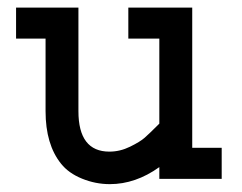

<svg xmlns="http://www.w3.org/2000/svg" viewBox="-20 -462 626 496"><path d="M21.5 -442.4H182.6V-174.8Q182.6 -70.3 262.7 -70.3Q290 -70.3 315.9 -83Q341.8 -95.7 353.5 -106Q365.2 -116.2 391.6 -142.6V-362.3H311.5V-442.4H476.6V-80.1H552.7V0H391.6V-30.3Q330.1 13.7 263.7 13.7Q226.6 13.7 191.9 -0.5Q157.2 -14.6 137.7 -39.1Q97.7 -88.9 97.7 -174.8V-362.3H21.5Z"/></svg>

Font: Thabit-Bold
Style: Bold
Weight: 700
Designer: Regenerated by Nadim Shaikli
Foundry: MAK Alagha
Version: 0.01